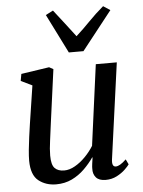

<svg xmlns="http://www.w3.org/2000/svg" viewBox="-57 -874 690 929"><g transform="rotate(-5 288.0 -409.5)"><path d="M178.5 10Q128.5 10 93.2 -17.8Q58 -45.5 57.5 -115Q57.5 -137 60.5 -167.8Q63.5 -198.5 68 -231.2Q72.5 -264 76.5 -291L105 -477L50.5 -503.5L56.5 -537L193 -557.5L213 -546.5L178 -288Q173 -246.5 167 -204.2Q161 -162 161 -131.5Q161 -86 177 -69.8Q193 -53.5 222.5 -53.5Q248.5 -53.5 275.2 -68.8Q302 -84 326 -108.5Q350 -133 367 -160.5L419.5 -552.5H521.5L457.5 -87.5Q452.5 -51 473 -51Q482.5 -51 494.2 -57.8Q506 -64.5 523.5 -81L535.5 -56Q530 -47.5 513.8 -31.8Q497.5 -16 473 -3.2Q448.5 9.5 418.5 9.5Q386.5 9.5 371.8 -7.5Q357 -24.5 358.5 -51.5Q358 -56 360.2 -73.8Q362.5 -91.5 364.5 -104L363 -105Q343 -76 316 -49.5Q289 -23 254.8 -6.5Q220.5 10 178.5 10ZM199.5 -810.5 235.5 -829Q260.5 -797 286.5 -763.5Q312.5 -730 338.5 -695.5Q375 -728.5 407.2 -762Q439.5 -795.5 479 -829L512.5 -807L365.5 -620.5H294.5Z"/></g></svg>

Font: Merriweather Text Regular
Style: Italic
Weight: 400
Italic angle: -7.8°
Designer: Eben Sorkin
Foundry: Eben Sorkin
Version: Version 2.100; ttfautohint (v1.7.19-72a1) -l 8 -r 50 -G 200 